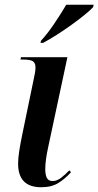

<svg xmlns="http://www.w3.org/2000/svg" viewBox="-20 -776 413 806"><path d="M153 10Q56 10 56 -89Q56 -111 60.5 -140.5Q65 -170 73 -209L122 -446Q125 -459 127 -471Q129 -483 129 -493Q129 -511 118.5 -518.5Q108 -526 78 -526H66L68 -536H263L182 -157Q170 -102 170 -66Q170 -43 176.5 -29.5Q183 -16 201 -16Q219 -16 237 -30Q255 -44 271 -61L278 -53Q255 -27 226 -8.5Q197 10 153 10ZM152 -605Q179 -634 208 -677Q237 -720 258 -756H373L371 -746Q359 -733 335 -713.5Q311 -694 280.5 -672Q250 -650 218.5 -630Q187 -610 161 -596H150Z"/></svg>

Font: Noto Serif Display Condensed SemiBold
Style: Italic
Weight: 600
Width: 3
Italic angle: -12°
Designer: Monotype Design Team
Foundry: Monotype Imaging Inc.
Version: Version 2.009